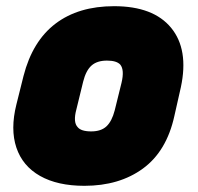

<svg xmlns="http://www.w3.org/2000/svg" viewBox="-20 -584 640 621"><path d="M349 -564Q476 -564 533.5 -494Q591 -424 565 -302L544 -209Q519 -95 442.5 -39Q366 17 253 17Q166 17 109.5 -15Q53 -47 33 -106.5Q13 -166 33 -246L56 -338Q85 -451 159.5 -507.5Q234 -564 349 -564ZM326 -388Q294 -388 276 -372Q258 -356 249 -320L227 -230Q216 -189 231 -173Q242 -159 275 -159Q307 -159 324.5 -175.5Q342 -192 351 -227L373 -316Q383 -358 369 -375Q357 -388 326 -388Z"/></svg>

Font: Recursive Sn Lnr St Blk
Style: Italic
Weight: 900
Italic angle: -15°
Version: Version 1.079;hotconv 1.0.112;makeotfexe 2.5.65598; ttfautoh